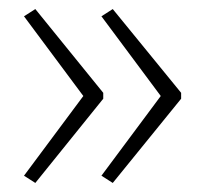

<svg xmlns="http://www.w3.org/2000/svg" viewBox="-20 -488 452 424"><path d="M380 -270 229 -84 204 -100 335 -276 204 -452 229 -468 380 -283ZM208 -270 58 -84 33 -100 164 -276 33 -452 58 -468 208 -283Z"/></svg>

Font: Noto Sans Hebrew SemiCondensed ExtraLight
Style: Regular
Weight: 200
Width: 4
Designer: Monotype Design Team
Foundry: Monotype Imaging Inc.
Version: Version 2.004; ttfautohint (v1.8.4.7-5d5b)